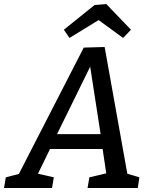

<svg xmlns="http://www.w3.org/2000/svg" viewBox="-56 -936 755 956"><path d="M212 -53 203 0H-36L-27 -53L38 -70L361 -699L465 -702L578 -71L638 -53L630 0H380L389 -53L473 -73L455 -194H193L133 -71ZM228 -268H445L393 -604ZM290 -747 262 -788 415 -911 473 -916 596 -788 557 -747 435 -836Z"/></svg>

Font: Bitter Medium
Style: Italic
Weight: 500
Italic angle: -9°
Designer: Sol Matas, and Bitter project Authors
Foundry: Sol Matas
Version: Version 2.001